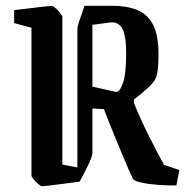

<svg xmlns="http://www.w3.org/2000/svg" viewBox="-20 -635 641 665"><path d="M440 -16Q426 -46 409 -86.5Q392 -127 374 -171Q356 -215 340 -257Q331 -257 321 -258Q311 -259 300 -259V-105Q300 -91 278 -48L256 -6Q244 -4 223 -1.5Q202 1 180.5 4Q159 7 143.5 8.5Q128 10 125 10Q120 9 111.5 1.5Q103 -6 96 -14.5Q89 -23 89 -27V-539L29 -555V-600Q47 -602 76.5 -605.5Q106 -609 131 -612Q156 -615 161 -614Q166 -613 174 -605.5Q182 -598 189 -589Q196 -580 196 -577V-65L248 -55V-533Q248 -544 256 -566.5Q264 -589 273 -615H368Q419 -615 455 -600.5Q491 -586 510 -549.5Q529 -513 529 -446Q529 -422 527 -399Q525 -376 518 -361Q512 -349 490.5 -329Q469 -309 444 -291V-278Q467 -221 496 -163.5Q525 -106 548 -64L601 -46L591 7Q564 8 530 5.5Q496 3 470 -2.5Q444 -8 440 -16ZM380 -317Q394 -314 405.5 -346.5Q417 -379 417 -449Q417 -513 403 -537Q389 -561 360 -557L300 -549V-335Z"/></svg>

Font: Grenze Gotisch Medium
Style: Regular
Weight: 500
Designer: Renata Polastri
Foundry: Omnibus-Type
Version: Version 1.001